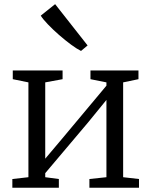

<svg xmlns="http://www.w3.org/2000/svg" viewBox="-20 -882 712 902"><path d="M38 0V-41L113.5 -49.5V-495L40 -510V-551H274V-510L192.5 -495V-136.5L271 -229.5L480 -479.5V-495L405 -510V-551H630.5V-510L558.5 -495V-49.5L633 -41V0H400V-41L480 -49.5V-412.5L393.5 -306.5L192.5 -68.5V-49.5L256.5 -41V0ZM360 -643Q341.5 -652 314 -672.2Q286.5 -692.5 257.2 -718Q228 -743.5 204.8 -767.8Q181.5 -792 171.5 -808.5L239 -862.5L391.5 -668.5L361 -643Z"/></svg>

Font: Merriweather 28pt Light
Style: Regular
Weight: 300
Version: Version 2.100